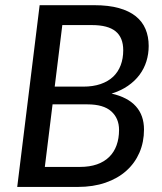

<svg xmlns="http://www.w3.org/2000/svg" viewBox="-20 -738 640 758"><path d="M48 0 136.5 -717.5H352Q408.5 -717.5 449 -706.2Q489.5 -695 515.8 -674Q542 -653 554.5 -623.2Q567 -593.5 567 -556.5Q567 -525 558 -496Q549 -467 530.8 -442.5Q512.5 -418 485 -399Q457.5 -380 420.5 -368.5Q484.5 -354 516.5 -318.2Q548.5 -282.5 548.5 -226.5Q548.5 -177 530.5 -135.5Q512.5 -94 478.8 -63.8Q445 -33.5 396.5 -16.8Q348 0 287 0ZM187.5 -326 157 -79H295Q334 -79 363 -89.2Q392 -99.5 411.2 -118.5Q430.5 -137.5 440.2 -164.5Q450 -191.5 450 -225Q450 -271 419.2 -298.5Q388.5 -326 325 -326ZM196 -396H308.5Q347.5 -396 377.2 -406.2Q407 -416.5 426.8 -435.2Q446.5 -454 456.5 -480.5Q466.5 -507 466.5 -539.5Q466.5 -590 436.2 -614.5Q406 -639 343 -639H226Z"/></svg>

Font: Lato Medium
Style: Italic
Weight: 500
Italic angle: -7°
Designer: Lukasz Dziedzic
Foundry: tyPoland Lukasz Dziedzic
Version: Version 2.006; 2014-01-15